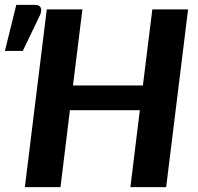

<svg xmlns="http://www.w3.org/2000/svg" viewBox="-63 -764 808 784"><path d="M0 0ZM615.5 0H469.5L508 -314H222.5L184 0H38.5L128 -725.5H273.5L235 -415H520.5L559 -725.5H705ZM-43 -556 3.5 -744H81Q98.5 -744 103.5 -732.2Q108.5 -720.5 100 -701.5L30 -556Z"/></svg>

Font: Lato Heavy
Style: Italic
Weight: 800
Italic angle: -7°
Designer: Lukasz Dziedzic
Foundry: tyPoland Lukasz Dziedzic
Version: Version 2.007; 2014-02-27